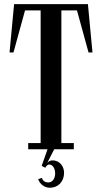

<svg xmlns="http://www.w3.org/2000/svg" viewBox="-20 -720 492 926"><path d="M404 -700H48L26 -467H45L100.8 -670H176V-30H116V0H209.2L181 80L198.5 89C204 78 211 73.5 218 73.5C235.5 73.5 246 95 246 116.5C246 138 235.5 160 212 160C198 160 187 153 182 138L164 144C172.5 168.5 195 185.5 220.5 185.5C259.5 185.5 289 157 289 113C289 83 268 53.5 233.5 53.5C224.4 53.5 215.7 56.9 208 65.2L241.4 0H336V-30H276V-670H351.2L407 -467H426Z"/></svg>

Font: Picaflor 12 pt
Style: Regular
Weight: 400
Designer: Ariel Martín Pérez
Foundry: Tunera Type Foundry
Version: Version 1.000;hotconv 1.0.109;makeotfexe 2.5.65596